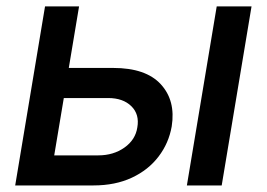

<svg xmlns="http://www.w3.org/2000/svg" viewBox="-20 -565 812 585"><path d="M189.6 -358H324.6Q424.4 -358 470 -308.2Q515.6 -258.5 503.2 -180Q494.3 -128.9 463.2 -88.1Q432.2 -47.2 381.7 -23.6Q331.3 0 264.6 0H26.3L117.2 -545.5H220.9ZM174.4 -266.3 145.2 -91.6H279.5Q325.6 -91.6 359.2 -115.4Q392.8 -139.2 398.4 -176.8Q405.5 -216.6 380.1 -241.5Q354.8 -266.3 309.3 -266.3ZM549.4 0 640.3 -545.5H746.4L655.5 0Z"/></svg>

Font: Inter UI Medium
Style: Italic
Weight: 500
Italic angle: 9.39999°
Designer: Rasmus Andersson
Foundry: rsms
Version: 3.2;8d6f07862